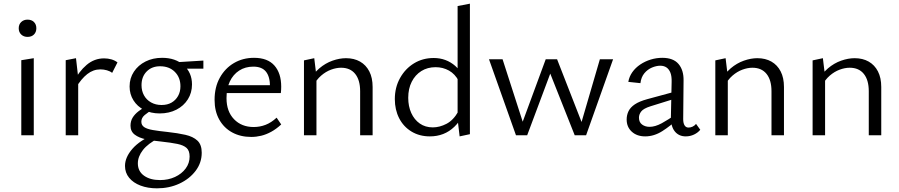

<svg xmlns="http://www.w3.org/2000/svg" viewBox="-20 -737 4899 1046"><path d="M96 0V-409L164 -420V0ZM130 -536Q109 -536 95.5 -549Q82 -562 82 -583Q82 -604 95.5 -617Q109 -630 130 -630Q152 -630 165 -617Q178 -604 178 -583Q178 -562 165 -549Q152 -536 130 -536Z M338 0V-409L394 -420L406 -315V0ZM394 -260 377 -285Q410 -348 452 -383.5Q494 -419 547 -419Q568 -419 587 -413.5Q606 -408 620 -397L591 -340Q580 -349 562.5 -354Q545 -359 527 -359Q488 -359 455.5 -333.5Q423 -308 394 -260Z M835 289Q785 289 745.5 274Q706 259 683.5 231.5Q661 204 661 167Q661 120 701.5 73.5Q742 27 825 -8L845 15Q786 45 758.5 80.5Q731 116 731 153Q731 196 764.5 220Q798 244 852 244Q897 244 933.5 227Q970 210 991.5 181Q1013 152 1013 116Q1013 84 996.5 69Q980 54 946 47Q912 40 857 34Q813 30 775 22Q737 14 714 -3.5Q691 -21 691 -52Q691 -77 702.5 -96Q714 -115 735.5 -131.5Q757 -148 786 -164L812 -140Q787 -126 768.5 -110.5Q750 -95 750 -74Q750 -55 765.5 -44.5Q781 -34 813 -28.5Q845 -23 893 -18Q948 -12 990 -2.5Q1032 7 1055.5 29Q1079 51 1079 95Q1079 150 1045.5 194Q1012 238 957 263.5Q902 289 835 289ZM850 -119Q802 -119 765 -138Q728 -157 707 -190.5Q686 -224 686 -266Q686 -311 709.5 -346.5Q733 -382 773 -402Q813 -422 863 -422Q936 -422 981 -381.5Q1026 -341 1026 -277Q1026 -232 1003.5 -196Q981 -160 941 -139.5Q901 -119 850 -119ZM860 -165Q892 -165 914.5 -178Q937 -191 950 -214Q963 -237 963 -267Q963 -315 932.5 -345.5Q902 -376 852 -376Q807 -376 779 -347.5Q751 -319 751 -273Q751 -242 764.5 -217.5Q778 -193 803 -179Q828 -165 860 -165ZM934 -363 924 -397 1088 -407V-363Z M1349 9Q1290 9 1245 -15.5Q1200 -40 1174.5 -85.5Q1149 -131 1149 -193Q1149 -262 1177.5 -313.5Q1206 -365 1254.5 -393.5Q1303 -422 1364 -422Q1438 -422 1475 -380Q1512 -338 1512 -265Q1512 -257 1511.5 -247.5Q1511 -238 1510 -230H1451V-265Q1451 -319 1429 -346.5Q1407 -374 1360 -374Q1316 -374 1283 -352.5Q1250 -331 1232 -293Q1214 -255 1214 -202Q1214 -130 1255 -87.5Q1296 -45 1362 -45Q1396 -45 1427 -57Q1458 -69 1487 -96L1512 -59Q1485 -34 1457.5 -19Q1430 -4 1403 2.5Q1376 9 1349 9ZM1187 -230 1196 -273H1501V-230Z M1942 0V-240Q1942 -301 1915 -334.5Q1888 -368 1838 -368Q1812 -368 1783.5 -357.5Q1755 -347 1729.5 -325Q1704 -303 1686 -268L1663 -291Q1686 -336 1719.5 -364.5Q1753 -393 1791.5 -406.5Q1830 -420 1865 -420Q1909 -420 1941.5 -401.5Q1974 -383 1992 -348Q2010 -313 2010 -263V0ZM1636 0V-408L1692 -420L1704 -321V0Z M2322 6Q2265 6 2221.5 -20.5Q2178 -47 2154.5 -93Q2131 -139 2131 -197Q2131 -261 2159.5 -312Q2188 -363 2235.5 -392Q2283 -421 2343 -421Q2377 -421 2406.5 -410Q2436 -399 2460 -378Q2484 -357 2498 -326L2479 -296Q2459 -334 2426 -352.5Q2393 -371 2353 -371Q2309 -371 2275.5 -350Q2242 -329 2223 -291.5Q2204 -254 2204 -204Q2204 -158 2220.5 -121.5Q2237 -85 2267 -64Q2297 -43 2338 -43Q2375 -43 2412.5 -62.5Q2450 -82 2477 -130L2505 -113Q2483 -73 2455.5 -46.5Q2428 -20 2394.5 -7Q2361 6 2322 6ZM2484 6 2473 -87V-704L2540 -717V-6Z M2791 0 2644 -414H2718L2837 -45H2817L2953 -414H3015L3159 -45L3140 -44L3248 -414H3320L3173 0H3111L2969 -358H2986L2852 0Z M3716 6Q3678 6 3656 -21.5Q3634 -49 3635 -101L3639 -290Q3640 -321 3632.5 -340.5Q3625 -360 3611 -369.5Q3597 -379 3577 -379Q3556 -379 3532 -369Q3508 -359 3490.5 -338Q3473 -317 3469 -284L3403 -291Q3408 -320 3425 -344Q3442 -368 3468 -385.5Q3494 -403 3525 -412.5Q3556 -422 3588 -422Q3648 -422 3676.5 -388.5Q3705 -355 3704 -298L3702 -88Q3702 -66 3709.5 -54Q3717 -42 3731 -42Q3742 -42 3753 -47Q3764 -52 3772 -62L3795 -30Q3782 -14 3761 -4Q3740 6 3716 6ZM3495 6Q3450 6 3422 -19.5Q3394 -45 3394 -86Q3394 -110 3404 -131Q3414 -152 3438.5 -168.5Q3463 -185 3507 -197L3673 -242L3678 -206L3524 -158Q3486 -146 3473.5 -130Q3461 -114 3461 -96Q3461 -71 3478 -58.5Q3495 -46 3519 -46Q3549 -46 3585 -65.5Q3621 -85 3665 -116L3676 -92Q3633 -51 3588 -22.5Q3543 6 3495 6Z M4183 0V-240Q4183 -301 4156 -334.5Q4129 -368 4079 -368Q4053 -368 4024.5 -357.5Q3996 -347 3970.5 -325Q3945 -303 3927 -268L3904 -291Q3927 -336 3960.5 -364.5Q3994 -393 4032.5 -406.5Q4071 -420 4106 -420Q4150 -420 4182.5 -401.5Q4215 -383 4233 -348Q4251 -313 4251 -263V0ZM3877 0V-408L3933 -420L3945 -321V0Z M4713 0V-240Q4713 -301 4686 -334.5Q4659 -368 4609 -368Q4583 -368 4554.5 -357.5Q4526 -347 4500.5 -325Q4475 -303 4457 -268L4434 -291Q4457 -336 4490.5 -364.5Q4524 -393 4562.5 -406.5Q4601 -420 4636 -420Q4680 -420 4712.5 -401.5Q4745 -383 4763 -348Q4781 -313 4781 -263V0ZM4407 0V-408L4463 -420L4475 -321V0Z"/></svg>

Font: Ysabeau Office
Style: Regular
Weight: 400
Designer: Christian Thalmann (Catharsis Fonts)
Version: Version 2.001;gftools[0.9.30]; featfreeze: tnum,lnum,ss02